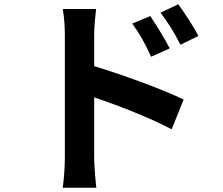

<svg xmlns="http://www.w3.org/2000/svg" viewBox="-20 -819 1040 897"><path d="M813 -799 730 -760C767 -710 791 -673 823 -610L907 -651C884 -696 842 -759 813 -799ZM283 -81C283 -42 279 19 273 58H430C425 17 420 -53 420 -81V-364C528 -328 678 -270 782 -215L838 -354C746 -399 553 -470 420 -510V-656C420 -698 425 -742 429 -777H273C280 -741 283 -692 283 -656ZM682 -744 598 -709C635 -657 657 -617 686 -554L773 -593C750 -638 710 -702 682 -744Z"/></svg>

Font: DAIFUKU Sans JP
Style: Bold
Weight: 700
Designer: Original font ‘Source Han Sans JP’ : Ryoko NISHIZUKA  (kana, bopomofo & ideographs); Paul D. Hunt (Latin, Greek & Cyrill
Foundry: Daifuku
Version: Version 1.001